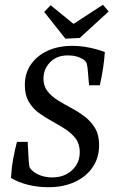

<svg xmlns="http://www.w3.org/2000/svg" viewBox="-20 -773 484 804"><path d="M183 11Q137 11 96 0.5Q55 -10 26 -28Q28 -68 35 -106.5Q42 -145 51 -179H96L100 -102Q101 -88 102.5 -78Q104 -68 116 -58Q130 -45 152 -37.5Q174 -30 198 -30Q249 -30 281.5 -60Q314 -90 314 -136Q314 -170 297 -192.5Q280 -215 254 -232Q228 -249 198.5 -265Q169 -281 143 -300Q117 -319 100.5 -347Q84 -375 84 -417Q84 -466 109 -502.5Q134 -539 178.5 -560Q223 -581 283 -581Q316 -581 352 -574Q388 -567 419 -555Q417 -523 411.5 -486.5Q406 -450 398 -416H353L347 -485Q346 -495 343.5 -505.5Q341 -516 329 -524Q317 -532 301 -536.5Q285 -541 264 -541Q217 -541 189.5 -512Q162 -483 162 -444Q162 -413 178.5 -391.5Q195 -370 221.5 -353.5Q248 -337 278 -321Q308 -305 334.5 -285Q361 -265 378 -236.5Q395 -208 395 -165Q395 -113 368.5 -73.5Q342 -34 294 -11.5Q246 11 183 11ZM435 -725 314 -614 254 -611 165 -723 192 -751 288 -673 411 -753Z"/></svg>

Font: Yrsa
Style: Italic
Weight: 400
Italic angle: -7.10001°
Designer: Anna Giedrys (Yrsa+Rasa design), David Brezina (Yrsa art-direction, Rasa art-direction, design)
Foundry: Rosetta Type Foundry
Version: Version 2.004